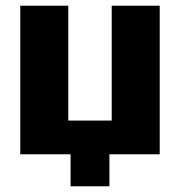

<svg xmlns="http://www.w3.org/2000/svg" viewBox="-20 -540 634 672"><path d="M51 0V-520H219V-118H371V-520H539V0H363V112H227V0Z"/></svg>

Font: Murecho
Style: Bold
Weight: 700
Designer: Neil Summerour
Foundry: Positype
Version: Version 1.010; ttfautohint (v1.8.3)